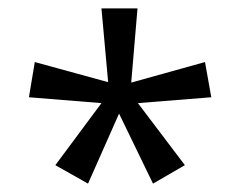

<svg xmlns="http://www.w3.org/2000/svg" viewBox="-20 -793 553 458"><path d="M308 -773H222L238 -597L63 -645L49 -561L222 -547L112 -399L190 -355L264 -522L345 -355L421 -399L309 -547L484 -561L469 -645L293 -596Z"/></svg>

Font: Noto Sans Telugu ExtraCondensed
Style: Regular
Weight: 400
Width: 2
Designer: Jelle Bosma - Monotype Design Team
Foundry: Monotype Imaging Inc.
Version: Version 2.005